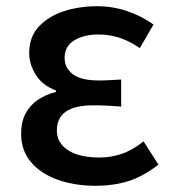

<svg xmlns="http://www.w3.org/2000/svg" viewBox="-20 -584 553 618"><path d="M289 14Q220 14 165.5 -5.5Q111 -25 79.5 -62.5Q48 -100 48 -153Q48 -192 62.5 -219Q77 -246 102.5 -263Q128 -280 160 -288V-293Q118 -308 96 -342Q74 -376 74 -413Q74 -465 104.5 -498Q135 -531 184.5 -547.5Q234 -564 293 -564Q342 -564 388.5 -548.5Q435 -533 474 -505L430 -429Q399 -451 366 -462Q333 -473 297 -473Q250 -473 219 -454Q188 -435 188 -398Q188 -365 214.5 -345Q241 -325 298 -325Q315 -325 333 -326Q351 -327 370 -328V-241Q346 -243 324 -244Q302 -245 281 -245Q222 -245 192.5 -225Q163 -205 163 -164Q163 -124 199 -100.5Q235 -77 301 -77Q336 -77 371 -88.5Q406 -100 442 -129L490 -54Q439 -15 391.5 -0.5Q344 14 289 14Z"/></svg>

Font: Noto Sans SC Medium
Style: Regular
Weight: 500
Designer: Ryoko NISHIZUKA  (kana, bopomofo & ideographs); Paul D. Hunt (Latin, Greek & Cyrillic); Sandoll Communications , Soo-you
Foundry: Adobe
Version: Version 2.004-H2;hotconv 1.0.118;makeotfexe 2.5.65603